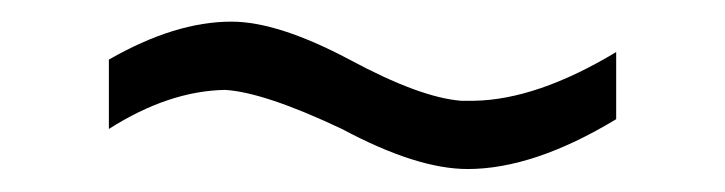

<svg xmlns="http://www.w3.org/2000/svg" viewBox="-20 -416 653 173"><path d="M78.1 -299.8V-362.3Q137.7 -396.5 188.5 -396.5Q230.5 -396.5 294.9 -362.3Q358.4 -328.1 395.5 -325.2Q402.3 -325.2 407.2 -325.2Q463.9 -326.2 535.2 -369.1V-308.6Q460.9 -263.7 401.4 -263.7Q355.5 -263.7 288.1 -299.8Q217.8 -333 182.6 -335Q131.8 -334 78.1 -299.8Z"/></svg>

Font: Post No Bills Jaffna Medium
Style: Regular
Weight: 500
Designer: Kosala Senevirathne, Siva Puranthara, Lasantha Premarathna, Tharique Azeez
Foundry: Mooniak
Version: Version 1.220 ; ttfautohint (v1.6)